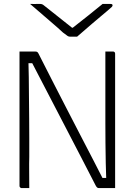

<svg xmlns="http://www.w3.org/2000/svg" viewBox="-20 -964 690 984"><path d="M130 0Q120 0 110.5 0Q101 0 91 0Q88 0 85.5 -1.5Q83 -3 81.5 -5.5Q80 -8 80 -11Q80 -80 80 -148.5Q80 -217 80 -285.5Q80 -354 80 -422.5Q80 -491 80 -560Q80 -595 80 -630Q80 -665 80 -700Q91 -700 106 -700Q121 -700 135.5 -700Q150 -700 161 -700Q165 -700 168 -699Q171 -698 173 -696Q175 -694 177 -690Q188 -669 209 -627Q230 -585 259 -529Q288 -473 321.5 -407.5Q355 -342 390.5 -274Q426 -206 460 -140Q494 -74 523 -17L484 -52H540L525 -27Q523 -77 522 -128Q521 -179 520.5 -231Q520 -283 520 -335Q520 -387 520 -438Q520 -489 520 -538Q520 -579 520 -619.5Q520 -660 520 -700Q530 -700 539.5 -700Q549 -700 559 -700Q564 -700 567 -697Q570 -694 570 -689Q570 -624 570 -559Q570 -494 570 -428.5Q570 -363 570 -298Q570 -233 570 -168Q570 -126 570 -84Q570 -42 570 0Q560 0 544.5 0Q529 0 513.5 0Q498 0 488 0Q482 0 478.5 -2.5Q475 -5 471 -12Q438 -76 397 -155.5Q356 -235 310 -323Q264 -411 217 -502Q170 -593 125 -679L159 -640H112L125 -680Q127 -623 127.5 -568.5Q128 -514 128.5 -461Q129 -408 129.5 -357Q130 -306 130 -257Q130 -208 130 -160Q129 -128 129.5 -84Q130 -40 130 0ZM375 -776Q369 -776 363 -776Q357 -776 351 -776Q345 -776 339 -776Q332 -776 326 -780Q320 -784 303 -797Q295 -805 275.5 -822Q256 -839 231 -860.5Q206 -882 180.5 -904Q155 -926 134 -944Q146 -943 156.5 -943.5Q167 -944 179 -944Q190 -944 195 -942.5Q200 -941 208 -934Q225 -921 268.5 -886Q312 -851 373 -803L319 -822Q335 -822 351 -822Q367 -822 383 -822L329 -803Q391 -851 433 -885Q475 -919 506 -944H545Q550 -944 552.5 -943Q555 -942 556 -940.5Q557 -939 557 -937Q557 -933 553 -928.5Q549 -924 532 -910Q519 -899 497.5 -881Q476 -863 452 -842.5Q428 -822 407.5 -804Q387 -786 375 -776Z"/></svg>

Font: Recursive Light
Style: Regular
Weight: 300
Version: Version 1.085